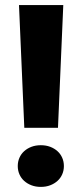

<svg xmlns="http://www.w3.org/2000/svg" viewBox="-20 -731 316 760"><path d="M209.5 -225.1H76.2L55.2 -710.9H230.5ZM50.3 -73.7Q50.3 -91.3 56.9 -106.4Q63.5 -121.6 75.7 -132.6Q87.9 -143.6 104.5 -149.9Q121.1 -156.2 141.6 -156.2Q162.1 -156.2 178.7 -149.9Q195.3 -143.6 207.5 -132.6Q219.7 -121.6 226.3 -106.4Q232.9 -91.3 232.9 -73.7Q232.9 -56.2 226.3 -41Q219.7 -25.9 207.5 -14.9Q195.3 -3.9 178.7 2.4Q162.1 8.8 141.6 8.8Q121.1 8.8 104.5 2.4Q87.9 -3.9 75.7 -14.9Q63.5 -25.9 56.9 -41Q50.3 -56.2 50.3 -73.7Z"/></svg>

Font: RobotoDraft
Style: Black
Weight: 900
Designer: Google
Version: Version 2.000980w3; 2014; ttfautohint (v1.1) -l 5 -r 24 -G 4